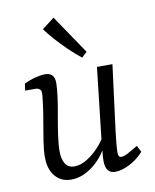

<svg xmlns="http://www.w3.org/2000/svg" viewBox="-75 -692 610 757"><g transform="rotate(-10 229.5 -313.5)"><path d="M150 7Q110 7 86 -21Q62 -49 62 -98Q62 -124 67.5 -160.5Q73 -197 79.5 -233Q86 -269 89 -293Q91 -309 93 -324.5Q95 -340 95 -349Q95 -360 88.5 -365Q82 -370 73 -370H31L35 -398Q59 -409 81.5 -414.5Q104 -420 119 -420Q157 -420 157 -379Q157 -371 156 -358Q155 -345 153 -328Q149 -296 141.5 -255Q134 -214 128.5 -175.5Q123 -137 123 -111Q123 -80 134.5 -61Q146 -42 171 -42Q196 -42 222.5 -58.5Q249 -75 272 -100.5Q295 -126 307 -153L311 -127Q286 -65 241 -29Q196 7 150 7ZM326 7Q307 7 297 -5Q287 -17 287 -45Q287 -56 289.5 -80.5Q292 -105 293 -121L326 -413H388L354 -148Q351 -125 349 -102Q347 -79 347 -65Q347 -47 359 -47Q370 -47 386 -55.5Q402 -64 427 -79L440 -53Q415 -25 383 -9Q351 7 326 7ZM296 -479 275 -459Q251 -478 225 -503Q199 -528 177 -553Q155 -578 142 -596L191 -634Z"/></g></svg>

Font: Rasa Light
Style: Italic
Weight: 300
Italic angle: -7.10001°
Designer: Anna Giedrys (Yrsa+Rasa design), David Brezina (Yrsa art-direction, Rasa art-direction, design)
Foundry: Rosetta Type Foundry
Version: Version 2.004